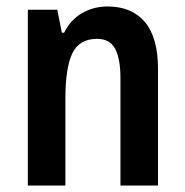

<svg xmlns="http://www.w3.org/2000/svg" viewBox="-20 -573 572 593"><path d="M312 -553Q387 -553 427.5 -505Q468 -457 468 -360V0H352V-332Q352 -392 335.5 -422.5Q319 -453 280 -453Q225 -453 203.5 -408.5Q182 -364 182 -268V0H66V-543H157L171 -472H178Q198 -512 233.5 -532.5Q269 -553 312 -553Z"/></svg>

Font: Noto Sans Ethiopic Condensed SemiBold
Style: Regular
Weight: 600
Width: 3
Designer: Monotype Design Team
Foundry: Monotype Imaging Inc.
Version: Version 2.102; ttfautohint (v1.8.4.7-5d5b)